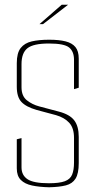

<svg xmlns="http://www.w3.org/2000/svg" viewBox="-20 -790 406 812"><path d="M188 2Q146 1 115.5 -5.5Q85 -12 68 -29Q51 -46 51 -78V-201L71 -206V-82Q71 -49 96.5 -32Q122 -15 187 -15Q231 -15 254 -23.5Q277 -32 285 -51.5Q293 -71 293 -103V-207Q293 -249 272.5 -271Q252 -293 217 -303L135 -325Q90 -338 70.5 -359Q51 -380 51 -423V-523Q51 -566 67.5 -587Q84 -608 114.5 -615Q145 -622 188 -622Q230 -622 257.5 -615Q285 -608 299 -591Q313 -574 313 -542V-419L293 -413V-537Q293 -572 272.5 -589Q252 -606 187 -606Q121 -606 96 -586Q71 -566 71 -519V-421Q71 -384 93.5 -366Q116 -348 146 -340L229 -318Q275 -306 294 -281Q313 -256 313 -211V-100Q313 -56 299.5 -34.5Q286 -13 258.5 -6Q231 1 188 2ZM147 -688 241 -770H268L162 -688Z"/></svg>

Font: Smooch Sans Thin
Style: Regular
Weight: 100
Designer: Robert E. Leuschke
Foundry: Robert E. Leuschke
Version: Version 1.010